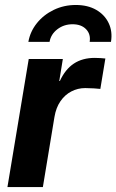

<svg xmlns="http://www.w3.org/2000/svg" viewBox="-20 -763 475 783"><path d="M10.3 0 97.2 -522.5H236.3L221.7 -432.6H224.1Q246.1 -480.5 281.2 -503.7Q316.4 -526.9 366.2 -526.9Q378.9 -526.9 389.9 -526.1Q400.9 -525.4 409.7 -524.4L389.2 -400.4Q380.9 -401.4 363 -402.6Q345.2 -403.8 327.6 -403.8Q297.4 -403.8 271 -390.1Q244.6 -376.5 226.6 -350.3Q208.5 -324.2 202.1 -286.1L154.8 0ZM289.1 -742.7Q337.9 -742.7 372.6 -722.7Q407.2 -702.6 423.3 -668.5Q439.5 -634.3 432.6 -592.3H345.7Q350.6 -623.5 331.1 -643.8Q311.5 -664.1 275.9 -664.1Q240.7 -664.1 214.1 -643.8Q187.5 -623.5 182.1 -592.3H95.7Q103 -634.3 130.4 -668.5Q157.7 -702.6 199.2 -722.7Q240.7 -742.7 289.1 -742.7Z"/></svg>

Font: Inter 28pt
Style: Bold Italic
Weight: 700
Italic angle: -9.3988°
Designer: Rasmus Andersson
Foundry: rsms
Version: Version 4.001;git-66647c0bb